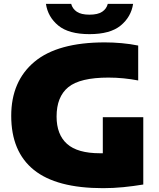

<svg xmlns="http://www.w3.org/2000/svg" viewBox="-20 -971 830 1001"><path d="M517.5 10Q274.5 10 156.5 -85.2Q38.5 -180.5 38.5 -367Q38.5 -547.5 159.5 -648.8Q280.5 -750 526.5 -750Q569 -750 614 -746Q659 -742 700.5 -733.5V-551.5Q664.5 -558.5 625.2 -562.5Q586 -566.5 545.5 -566.5Q397 -566.5 336 -516.5Q275 -466.5 275 -363.5Q275 -269.5 329.5 -220.8Q384 -172 501.5 -172Q508.5 -172 516 -172V-360H727V-9Q675.5 -0.5 622.8 4.8Q570 10 517.5 10ZM446.5 -793Q338.5 -793 284 -837.8Q229.5 -882.5 219.5 -951H351Q358 -925 380.5 -909.8Q403 -894.5 446.5 -894.5Q490 -894.5 512.8 -909.8Q535.5 -925 542 -951H674Q663.5 -882.5 609 -837.8Q554.5 -793 446.5 -793Z"/></svg>

Font: Encode Sans SemiExpanded SemiExpanded Black
Style: Regular
Weight: 900
Width: 6
Designer: Multiple Designers
Foundry: Impallari Type
Version: Version 3.000; ttfautohint (v1.8.3) -l 8 -r 50 -G 200 -x 14 